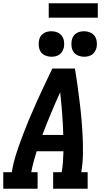

<svg xmlns="http://www.w3.org/2000/svg" viewBox="-24 -1154 644 1174"><path d="M-4 0V-101H48Q57 -156 74 -209.5Q91 -263 111 -316Q131 -369 153 -422Q175 -475 198.5 -527Q222 -579 246.5 -631Q271 -683 296 -735H434Q443 -683 450 -631Q457 -579 463.5 -527Q470 -475 474.5 -422Q479 -369 481.5 -316Q484 -263 483 -209Q482 -155 473 -101H512V0H301V-101H353Q359 -133 361 -165Q363 -197 364 -229H200Q190 -197 181.5 -165Q173 -133 167 -101H206V0ZM235 -329H363Q361 -395 356 -460Q351 -525 344 -590Q315 -526 287.5 -460.5Q260 -395 235 -329ZM490 -807Q472 -807 454.5 -814Q437 -821 427 -834.5Q417 -848 414 -866.5Q411 -885 414 -904Q416 -917 422.5 -929Q429 -941 440.5 -949Q452 -957 465 -960Q478 -963 490 -963Q509 -963 526 -956Q543 -949 553.5 -935.5Q564 -922 567 -903.5Q570 -885 567 -866Q564 -853 557.5 -841Q551 -829 540 -821Q529 -813 516 -810Q503 -807 490 -807ZM290 -807Q272 -807 254.5 -814Q237 -821 227 -834.5Q217 -848 214 -866.5Q211 -885 214 -904Q216 -917 222.5 -929Q229 -941 240.5 -949Q252 -957 265 -960Q278 -963 290 -963Q309 -963 326 -956Q343 -949 353.5 -935.5Q364 -922 367 -903.5Q370 -885 367 -866Q364 -853 357.5 -841Q351 -829 340 -821Q329 -813 316 -810Q303 -807 290 -807ZM274 -1046V-1134H574V-1046Z"/></svg>

Font: Iosevka Curly Slab Extended
Style: Bold Italic
Weight: 700
Width: 7
Italic angle: -9°
Monospace: yes
Designer: Belleve Invis
Foundry: Belleve Invis
Version: Version 11.0.0; ttfautohint (v1.8.3)